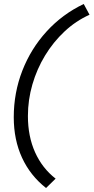

<svg xmlns="http://www.w3.org/2000/svg" viewBox="-20 -731 469 963"><path d="M211 212Q132 150 90.5 60Q49 -30 49 -143Q49 -266 92 -376.5Q135 -487 214 -573.5Q293 -660 400 -711L429 -657Q360 -626 303.5 -573Q247 -520 206 -452.5Q165 -385 142.5 -307.5Q120 -230 120 -149Q120 -47 156 33Q192 113 259 165Z"/></svg>

Font: Red Hat Display
Style: Italic
Weight: 300
Italic angle: -12°
Designer: Pentagram, MCKL
Foundry: Pentagram, MCKL
Version: Version 1.023